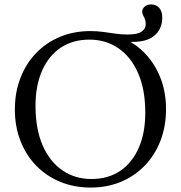

<svg xmlns="http://www.w3.org/2000/svg" viewBox="-20 -835 814 865"><path d="M391.5 -28.5Q467 -28.5 521.2 -65Q575.5 -101.5 605 -168.8Q634.5 -236 634.5 -327Q634.5 -432 602.2 -505.5Q570 -579 513.2 -617.8Q456.5 -656.5 383 -656.5Q308 -656.5 253.5 -620Q199 -583.5 169.5 -516.5Q140 -449.5 140 -358Q140 -253.5 172.2 -179.8Q204.5 -106 261.5 -67.2Q318.5 -28.5 391.5 -28.5ZM387 -695Q417.5 -695 445 -691.2Q472.5 -687.5 499.2 -683.5Q526 -679.5 554.5 -679.5Q600.5 -679.5 618.5 -692.8Q636.5 -706 636.5 -726Q636.5 -740 632.5 -749.8Q628.5 -759.5 624.5 -767Q620.5 -774.5 620.5 -781.5Q620.5 -795 631.5 -805Q642.5 -815 660.5 -815Q684.5 -815 697.8 -799Q711 -783 711 -756Q711 -702.5 672.5 -672Q634 -641.5 552 -647V-655Q607 -626.5 646.2 -580Q685.5 -533.5 706.8 -473.5Q728 -413.5 728 -343.5Q728 -266 703 -201.2Q678 -136.5 632.2 -89Q586.5 -41.5 524.5 -15.8Q462.5 10 388.5 10Q314 10 251.5 -15.8Q189 -41.5 143.2 -88.5Q97.5 -135.5 72.2 -200Q47 -264.5 47 -341.5Q47 -419 72 -483.8Q97 -548.5 142.8 -596Q188.5 -643.5 250.8 -669.2Q313 -695 387 -695Z"/></svg>

Font: Newsreader 36pt
Style: Regular
Weight: 400
Designer: Hugues Gentile
Foundry: Production Type
Version: Version 1.003